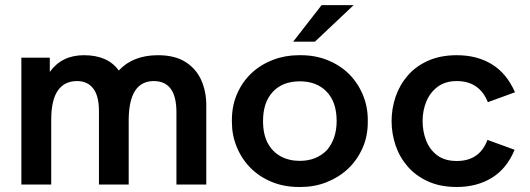

<svg xmlns="http://www.w3.org/2000/svg" viewBox="-20 -717 2059 746"><path d="M781.5 0H665.5V-281Q665.5 -402 577.5 -402Q481.5 -402 480 -252.5V0H364.5V-284Q364.5 -344.5 342.2 -373.2Q320 -402 279.5 -402Q230 -402 204.5 -364.8Q179 -327.5 179 -252.5V0H63V-493H173.5V-437.5Q220 -502.5 306 -502.5Q399 -502.5 441.5 -443Q496.5 -502.5 594 -502.5Q659.5 -502.5 701 -476Q742.5 -449.5 762 -405.5Q781.5 -361.5 781.5 -308.5Z M1149 9.5H1141Q1084 9.5 1036.5 -10Q987.5 -30 953 -65Q918.5 -100 899.5 -147Q881 -192 881 -243V-251Q881 -307 901.5 -353Q922 -400 958 -433.5Q994 -467 1042.5 -485Q1088.5 -502.5 1141 -502.5H1149Q1206 -502.5 1253.5 -483Q1302.5 -463 1337 -428.5Q1371.5 -393.5 1390.5 -347Q1409 -302 1409 -251V-243Q1409 -187.5 1389 -142.5Q1368 -95 1332 -61Q1296 -27.5 1247.5 -8.5Q1201 9.5 1149 9.5ZM1145 -92Q1209.5 -92 1250.5 -134Q1288 -178.5 1288 -247Q1288 -320.5 1249.2 -360.8Q1210.5 -401 1145 -401Q1078 -401 1040 -360.2Q1002 -319.5 1002 -247Q1002 -195.5 1020.2 -161.2Q1038.5 -127 1070.8 -109.5Q1103 -92 1145 -92ZM1203.5 -555H1119L1229.5 -697H1354Z M1755 9.5Q1691 9.5 1643.5 -12Q1596 -33.5 1564.5 -69.5Q1533 -105.5 1517.2 -151.5Q1501.5 -197.5 1501.5 -246.5Q1501.5 -295.5 1517.2 -341.5Q1533 -387.5 1564.5 -423.8Q1596 -460 1643.8 -481.2Q1691.5 -502.5 1755 -502.5Q1834 -502.5 1891.5 -467Q1949 -431.5 1981 -358.5L1875.5 -320Q1842.5 -402 1755 -402Q1710.5 -402 1681 -380.2Q1651.5 -358.5 1636.8 -323.2Q1622 -288 1622 -246.5Q1622 -206.5 1635.8 -171Q1649.5 -135.5 1678.8 -113.5Q1708 -91.5 1755 -91.5Q1843.5 -91.5 1874 -173.5L1979.5 -135Q1949 -61.5 1890.8 -26Q1832.5 9.5 1755 9.5Z"/></svg>

Font: Acari Sans Neue
Style: Bold
Weight: 700
Designer: Alfredo Marco Pradil (font), Cristiano Sobral (main changes)
Foundry: Hanken Design Co. (font), Cristiano Sobral (main changes)
Version: Version 2.459;March 19, 2022;FontCreator 14.0.0.2808 64-bit;